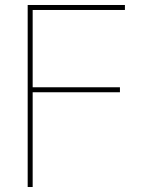

<svg xmlns="http://www.w3.org/2000/svg" viewBox="-20 -750 597 770"><path d="M481 -710H111V-400H461V-380H111V0H91V-730H481Z"/></svg>

Font: Mplus 1p Thin
Style: Regular
Weight: 250
Version: Version 1.061